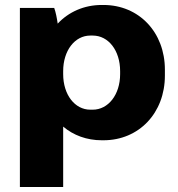

<svg xmlns="http://www.w3.org/2000/svg" viewBox="-20 -552 716 772"><path d="M60 200H234V-43C275 -8 329 12 389 12H396C539 12 643 -98 643 -248V-272C643 -422 539 -532 396 -532H389C318 -532 256 -504 212 -457C209 -478 204 -504 198 -520H60ZM343 -111C281 -111 234 -171 234 -254V-266C234 -349 281 -409 343 -409H353C416 -409 463 -349 463 -266V-254C463 -171 415 -111 353 -111Z"/></svg>

Font: Fixel Display ExtraBold
Style: Regular
Weight: 800
Designer: AlfaBravo + MacPaw
Foundry: Kyrylo Tkachov, Marchela Mozhyna, Serhii Makarenko, Maria Weinstein, Zakhar Kryvoshyya
Version: Version 1.211